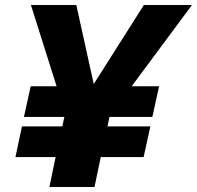

<svg xmlns="http://www.w3.org/2000/svg" viewBox="-20 -750 790 770"><path d="M750 -730 508 -404H618L591 -281H419L411 -243H583L556 -120H384L359 0H178L203 -120H42L68 -243H230L238 -281H76L103 -404H207L104 -730H286L356 -413L557 -730Z"/></svg>

Font: Nacelle Heavy
Style: Italic
Weight: 800
Italic angle: -12°
Designer: Sora Sagano
Foundry: Sora Sagano
Version: Version 1.000;FEAKit 1.0